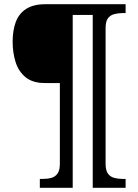

<svg xmlns="http://www.w3.org/2000/svg" viewBox="-20 -780 657 911"><path d="M169 111V69H182Q205 69 223.5 64Q242 59 253 43.5Q264 28 264 -3V-386H193Q135 -386 101.5 -413.5Q68 -441 54 -485.5Q40 -530 40 -582Q40 -636 55 -676Q70 -716 104.5 -738Q139 -760 195 -760H576V-718H563Q541 -718 522 -713Q503 -708 492 -693Q481 -678 481 -646V-3Q481 28 492 43.5Q503 59 522 64Q541 69 563 69H576V111H420V-709H325V111Z"/></svg>

Font: Noto Serif Tamil
Style: Regular
Weight: 400
Designer: Indian Type Foundry, Tom Grace, and the Monotype Design Team
Foundry: Monotype Imaging Inc.
Version: Version 2.003